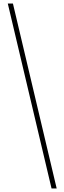

<svg xmlns="http://www.w3.org/2000/svg" viewBox="-20 -820 364 1084"><path d="M271 244H300L53 -800H24Z"/></svg>

Font: Noto Serif Malayalam Thin
Style: Regular
Weight: 100
Designer: Indian type Foundry, Jelle Bosma, Monotype Design Team
Foundry: Monotype Imaging Inc.
Version: Version 2.104